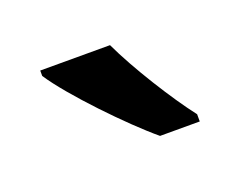

<svg xmlns="http://www.w3.org/2000/svg" viewBox="-44 -836 376 300"><g transform="rotate(-20 143.5 -686.0)"><path d="M156 -766H40V-757C66 -717 140 -640 181 -606H247V-618C219 -654 177 -721 156 -766Z"/></g></svg>

Font: Noto Sans Thai Cond Med
Style: Regular
Weight: 500
Width: 3
Designer: Monotype Design Team
Foundry: Monotype Imaging Inc.
Version: Version 2.002